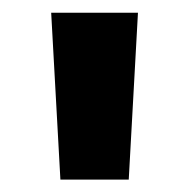

<svg xmlns="http://www.w3.org/2000/svg" viewBox="-20 -779 298 302"><path d="M60.5 -759H197L182.5 -496.5H75Z"/></svg>

Font: Hepta Slab ExtraLight
Style: Bold
Weight: 700
Version: Version 1.102